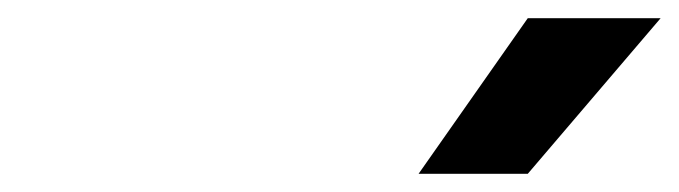

<svg xmlns="http://www.w3.org/2000/svg" viewBox="-20 -806 746 211"><path d="M440 -615 560 -786H706L560 -615Z"/></svg>

Font: Azeret Mono Thin SemiBold
Style: Italic
Weight: 600
Italic angle: -12°
Version: Version 1.002